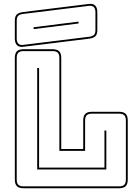

<svg xmlns="http://www.w3.org/2000/svg" viewBox="-20 -992 735 1022"><path d="M105 10Q81 10 70 -1Q59 -12 59 -36V-684Q59 -708 70 -719Q81 -730 105 -730H260Q284 -730 295 -719Q306 -708 306 -684V-199H423V-351Q423 -375 434 -386Q445 -397 469 -397H614Q638 -397 649 -386Q660 -375 660 -351V-36Q660 -12 649 -1Q638 10 614 10ZM614 0Q633 0 641.5 -8.5Q650 -17 650 -36V-351Q650 -370 641.5 -378.5Q633 -387 614 -387H469Q450 -387 441.5 -378.5Q433 -370 433 -351V-189H296V-684Q296 -703 287.5 -711.5Q279 -720 260 -720H105Q86 -720 77.5 -711.5Q69 -703 69 -684V-36Q69 -17 77.5 -8.5Q86 0 105 0ZM178 -90V-630H188V-100H536V-297H546V-90ZM104 -743Q82 -740 70.5 -751.5Q59 -763 59 -786V-882Q59 -905 69.5 -915Q80 -925 104 -928L453 -971Q475 -974 486.5 -962.5Q498 -951 498 -928V-832Q498 -809 487.5 -799Q477 -789 453 -786ZM452 -796Q471 -798 479.5 -805.5Q488 -813 488 -832V-928Q488 -945 479.5 -954Q471 -963 454 -961L105 -918Q86 -916 77.5 -908.5Q69 -901 69 -882V-786Q69 -769 77.5 -760Q86 -751 103 -753ZM159 -847 398 -877V-867L159 -837Z"/></svg>

Font: Bungee Outline
Style: Regular
Weight: 400
Designer: David Jonathan Ross
Foundry: David Jonathan Ross
Version: Version 1.001;PS 1.0;hotconv 1.0.72;makeotf.lib2.5.5900